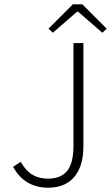

<svg xmlns="http://www.w3.org/2000/svg" viewBox="-20 -859 515 891"><path d="M203 12Q148 12 107 -13Q66 -38 41 -85L76 -108Q100 -66 130.5 -48Q161 -30 203 -30Q263 -30 292 -66.5Q321 -103 321 -184V-659H367V-179Q367 -139 358 -104.5Q349 -70 329.5 -44Q310 -18 279 -3Q248 12 203 12ZM205 -726 318 -839H362L475 -726L455 -707L342 -805H338L225 -707Z"/></svg>

Font: Giro Light
Style: Regular
Weight: 300
Designer: Paul D. Hunt
Foundry: Adobe Systems Incorporated
Version: Version 1.000;PS 1.0;hotconv 1.0.88;makeotf.lib2.5.647800